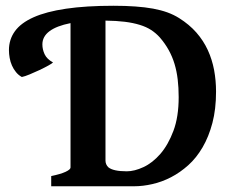

<svg xmlns="http://www.w3.org/2000/svg" viewBox="-20 -650 815 670"><path d="M537.6 -519.5Q524.4 -534.2 507.6 -545.2Q490.7 -556.2 467.8 -563.2Q444.8 -570.3 415.5 -574Q386.2 -577.6 348.1 -578.1V-89.8Q348.1 -76.2 357.9 -66.4Q375 -52.2 422.4 -52.2Q449.2 -52.2 480.7 -66.9Q512.2 -81.5 539.6 -113Q566.9 -144.5 585.2 -193.4Q603.5 -242.2 603.5 -311Q603.5 -344.2 600.1 -372.8Q596.7 -401.4 589.1 -426.8Q581.5 -452.1 568.8 -475.1Q556.2 -498 537.6 -519.5ZM11.2 -475.1Q11.2 -512.2 32 -541Q52.7 -569.8 96.9 -589.6Q141.1 -609.4 210.4 -619.6Q279.8 -629.9 376.5 -629.9Q418 -629.9 452.1 -627.4Q486.3 -625 514.2 -619.9Q542 -614.7 564.2 -606.7Q586.4 -598.6 605 -586.9Q640.6 -564.5 665.3 -536.4Q689.9 -508.3 705.1 -475.3Q720.2 -442.4 727.1 -405.8Q733.9 -369.1 733.9 -330.1Q733.9 -269 721.2 -220.9Q708.5 -172.9 687 -136Q665.5 -99.1 637 -73.5Q608.4 -47.9 576.7 -31.5Q544.9 -15.1 511.7 -7.6Q478.5 0 447.8 0H158.7V-35.6Q191.9 -42.5 209 -50.5Q226.1 -58.6 226.1 -65.4V-569.3Q177.2 -559.6 152.6 -541Q127.9 -522.5 127.9 -495.1Q127.9 -477.5 135.7 -460.7Q143.6 -443.8 165 -432.1Q162.1 -428.7 148.4 -421.1Q134.8 -413.6 117.7 -405.5Q100.6 -397.5 83.5 -390.4Q66.4 -383.3 56.2 -381.3Q44.4 -387.7 35.9 -398.2Q27.3 -408.7 21.7 -421.4Q16.1 -434.1 13.7 -448Q11.2 -461.9 11.2 -475.1Z"/></svg>

Font: Gentium Basic
Style: Bold
Weight: 700
Designer: J. Victor Gaultney and Annie Olsen
Foundry: SIL International
Version: Version 1.100